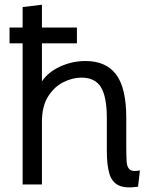

<svg xmlns="http://www.w3.org/2000/svg" viewBox="-20 -783 651 815"><path d="M566 9.5Q511.5 17.5 483 3.5Q454.5 -10.5 444 -46.8Q433.5 -83 433.5 -142V-281Q433.5 -372 408.5 -412.8Q383.5 -453.5 325.5 -453.5Q287.5 -453.5 248.8 -434Q210 -414.5 184 -373.2Q158 -332 158 -266V0H76V-599H20.5V-666H76V-753L158 -763V-666H306.5V-599H158V-437.5Q183.5 -476.5 234.8 -500.2Q286 -524 343 -524Q430 -524 473 -466.8Q516 -409.5 516 -282.5V-160Q516 -122 517.5 -97.5Q519 -73 531 -63.2Q543 -53.5 574 -59.5Z"/></svg>

Font: Mooli
Style: Regular
Weight: 400
Designer: Vernon Adams
Foundry: Vernon Adams
Version: Version 1.000; ttfautohint (v1.8.4.7-5d5b);gftools[0.9.33]